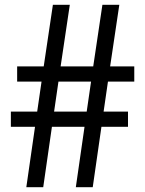

<svg xmlns="http://www.w3.org/2000/svg" viewBox="-20 -775 601 795"><path d="M51 -500H161L199 -755H269L231 -500H366L404 -755H474L436 -500H536V-437H427L409 -313H510V-250H400L364 0H294L330 -250H195L159 0H89L125 -250H25V-313H134L152 -437H51ZM204 -313H339L357 -437H222Z"/></svg>

Font: Hermeneus One
Style: Regular
Weight: 400
Designer: Rodrigo Fuenzalida, Pablo Impallari
Foundry: Pablo Impallari, Rodrigo Fuenzalida
Version: Version 1.002; ttfautohint (v0.93) -l 8 -r 50 -G 200 -x 14 -